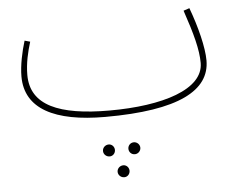

<svg xmlns="http://www.w3.org/2000/svg" viewBox="-48 -441 966 768"><g transform="rotate(-5 434.5 -57.5)"><path d="M366 21C663 21 789 -49 789 -169C789 -221 768 -305 739 -383L715 -375C748 -278 765 -214 765 -161C765 -55 600 -3 385 -3C183 -3 70 -51 70 -173C70 -221 81 -266 93 -305L71 -311C58 -269 46 -214 46 -169C46 -39 163 21 366 21ZM471 132C457 132 447 143 447 156C447 169 457 180 471 180C484 180 495 169 495 156C495 143 484 132 471 132ZM370 132C356 132 345 143 345 156C345 169 356 180 370 180C383 180 393 169 393 156C393 143 383 132 370 132ZM421 220C407 220 396 231 396 244C396 257 407 268 421 268C434 268 444 257 444 244C444 231 434 220 421 220Z"/></g></svg>

Font: Noto Sans Arabic UI SmCn Th
Style: Regular
Weight: 100
Width: 4
Designer: Monotype Design Team, Nadine Chahine and Nizar Qandah
Foundry: Monotype Imaging Inc.
Version: Version 2.010